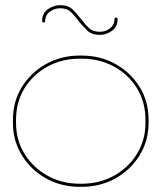

<svg xmlns="http://www.w3.org/2000/svg" viewBox="-20 -713 625 743"><path d="M289 10Q217 10 158.5 -22.5Q100 -55 65 -111.5Q30 -168 30 -238V-248Q30 -321 65 -377Q100 -433 158.5 -465.5Q217 -498 289 -498H295Q368 -498 426.5 -465.5Q485 -433 520 -377Q555 -321 555 -248V-238Q555 -168 520 -111.5Q485 -55 426.5 -22.5Q368 10 295 10ZM42 -238Q42 -171 75 -117.5Q108 -64 164 -33Q220 -2 289 -2H295Q365 -2 421 -33Q477 -64 510 -117.5Q543 -171 543 -238V-248Q543 -318 510 -371.5Q477 -425 421 -455.5Q365 -486 295 -486H289Q220 -486 164 -455.5Q108 -425 75 -371.5Q42 -318 42 -248ZM366 -578Q335 -578 317 -595.5Q299 -613 284 -632Q270 -651 255 -666Q240 -681 213 -681Q191 -681 173 -668Q155 -655 155 -632Q155 -626 149 -626Q143 -626 143 -632Q143 -662 165.5 -677.5Q188 -693 213 -693Q245 -693 262 -675.5Q279 -658 294 -639Q308 -620 323.5 -605Q339 -590 366 -590Q389 -590 406 -603.5Q423 -617 423 -639Q423 -645 429 -645Q435 -645 435 -639Q435 -609 413 -593.5Q391 -578 366 -578Z"/></svg>

Font: Moirai One
Style: Regular
Weight: 400
Designer: Jiyeon Park
Foundry: JAMO
Version: Version 1.000; ttfautohint (v1.8.4.7-5d5b);gftools[0.9.29]